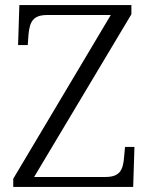

<svg xmlns="http://www.w3.org/2000/svg" viewBox="-20 -734 589 754"><path d="M32 0H503L508 -157H471L467 -114C463 -66 450 -39 394 -39H114L496 -678V-714H56L51 -557H89L92 -599C97 -648 109 -675 165 -675H415L32 -32Z"/></svg>

Font: Noto Serif Telugu Light
Style: Regular
Weight: 300
Designer: Jelle Bosma - Monotype Design Team
Foundry: Monotype Imaging Inc.
Version: Version 2.005